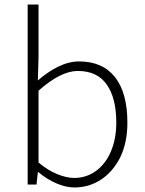

<svg xmlns="http://www.w3.org/2000/svg" viewBox="-20 -814 638 847"><path d="M150 -54H147L141 0H102V-794H150V-564L147 -459Q190 -497 237 -520Q284 -543 329 -543Q433 -543 487.5 -473.5Q542 -404 542 -273Q542 -185 510 -119Q477 -55 424.5 -21Q372 13 308 13Q271 13 229 -5Q187 -23 150 -54ZM493 -273Q493 -381 451 -441Q409 -501 323 -501Q248 -501 150 -414V-97Q190 -63 232 -46Q274 -29 307 -29Q361 -29 403.5 -60Q446 -91 469.5 -146.5Q493 -202 493 -273Z"/></svg>

Font: Merged Yaku Han JP ExtraLight
Style: Regular
Weight: 250
Designer: Ryoko NISHIZUKA 西塚涼子 (kana, bopomofo & ideographs); Paul D. Hunt (Latin, Greek & Cyrillic); Sandoll Communications 산돌커뮤니
Foundry: Adobe
Version: Version 2.004